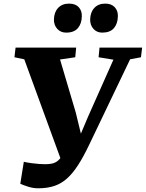

<svg xmlns="http://www.w3.org/2000/svg" viewBox="-20 -1000 787 1036"><path d="M186 16Q159 16 132.2 7.5Q105.5 -1 89.5 -8.5L108.5 -127Q128 -122.5 150 -119.5Q172 -116.5 191.8 -115.2Q211.5 -114 224 -114Q243 -114 258.8 -117Q274.5 -120 287.8 -129.2Q301 -138.5 312.5 -156.8Q324 -175 334.5 -205.5L318 -113.5L111 -680L58 -691L64 -743H391L386 -691L304 -679L389 -392L433.5 -209L387.5 -210L454.5 -369L592 -678L512 -691L517 -743H747L740.5 -691L682 -680L461.5 -219.5Q430.5 -154.5 401.5 -109.5Q372.5 -64.5 341.5 -36.8Q310.5 -9 272.8 3.5Q235 16 186 16ZM337 -824Q307.5 -824 289 -844.2Q270.5 -864.5 271 -895Q272 -934.5 293.8 -957.5Q315.5 -980.5 352.5 -980.5Q387.5 -980.5 405 -961Q422.5 -941.5 421.5 -912.5Q421 -872.5 400.2 -848.2Q379.5 -824 337 -824ZM531.5 -824Q502.5 -824 484.2 -844.2Q466 -864.5 466.5 -895Q467.5 -934.5 489.2 -957.5Q511 -980.5 547.5 -980.5Q581.5 -980.5 599.2 -961Q617 -941.5 616 -912.5Q615.5 -872.5 594.8 -848.2Q574 -824 531.5 -824Z"/></svg>

Font: Merriweather 24pt Black
Style: Italic
Weight: 900
Italic angle: -7.8°
Designer: Eben Sorkin
Foundry: Eben Sorkin
Version: Version 2.101